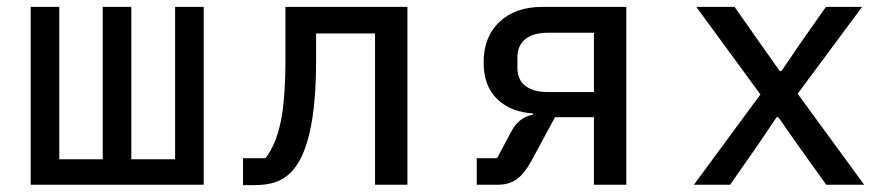

<svg xmlns="http://www.w3.org/2000/svg" viewBox="-20 -536 2600 557"><path d="M69 -516H152V-74H278V-516H361V-74H488V-516H571V0H69Z M685 -77H750Q780 -115 794 -181Q808 -247 808 -362V-516H1162V0H1068V-439H897V-360Q897 -109 824 -36Q804 -16 779 -7.5Q754 1 718 1H685Z M1363 -77H1422L1463 -154Q1486 -197 1526 -203V-207Q1461 -211 1422 -249Q1383 -287 1383 -355Q1383 -429 1429 -472.5Q1475 -516 1553 -516H1797V0H1703V-196H1590L1521 -68Q1501 -32 1479 -16Q1457 0 1423 0H1363ZM1569 -269H1703V-441H1569Q1527 -441 1504 -422.5Q1481 -404 1481 -369V-340Q1481 -305 1504 -287Q1527 -269 1569 -269Z M1993 0 2186 -262 2000 -516H2111L2184 -412L2242 -330H2247L2303 -412L2376 -516H2481L2294 -264L2487 0H2377L2294 -116L2238 -196H2233L2179 -116L2098 0Z"/></svg>

Font: Writer
Style: Regular
Weight: 400
Monospace: yes
Designer: Mike Abbink, Paul van der Laan, Pieter van Rosmalen
Foundry: Bold Monday
Version: Version 2.001 2020